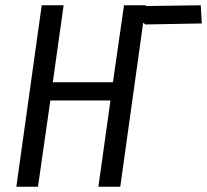

<svg xmlns="http://www.w3.org/2000/svg" viewBox="-20 -708 785 728"><path d="M745.1 -619.1 530.8 -615.2 522.9 -622.1 436 0H353L398.9 -327.1H170.9L124 0H42L138.2 -688H221.2L180.2 -396H408.2L450.2 -688H532.2V-685.1L741.2 -688Z"/></svg>

Font: Fira Sans Compressed Book
Style: Italic
Weight: 350
Width: 3
Italic angle: -8°
Designer: Carrois Corporate & Edenspiekermann AG
Foundry: Carrois Corporate GbR & Edenspiekermann AG
Version: Version 4.203;PS 004.203;hotconv 1.0.88;makeotf.lib2.5.64775